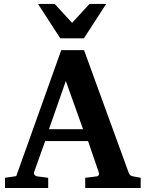

<svg xmlns="http://www.w3.org/2000/svg" viewBox="-20 -937 726 957"><path d="M308.1 -533.2 224.1 -293H394ZM404.8 0V-50.8L463.9 -58.1Q468.8 -59.1 472.2 -64.5Q475.6 -69.8 473.1 -75.2L418.9 -233.9H205.1L149.9 -79.1Q147 -71.3 152.8 -64.9Q158.7 -58.6 164.1 -58.1L220.2 -50.8V0H4.9V-50.8L61 -59.1L285.2 -687H398.9L621.1 -77.1Q625 -67.9 628.7 -64.2Q632.3 -60.5 643.1 -58.1L681.2 -50.8V0ZM398.4 -746.1H280.3L169.4 -917.5H252.4L339.4 -823.2L426.3 -917.5H509.3Z"/></svg>

Font: Charis SIL Eur
Style: Bold
Weight: 700
Foundry: SIL International
Version: Version 5.000